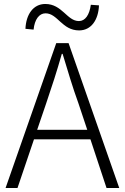

<svg xmlns="http://www.w3.org/2000/svg" viewBox="-20 -946 627 966"><path d="M437 -922C430 -871 409 -840 377 -840C317 -840 293 -926 208 -926C147 -926 111 -873 108 -801L149 -797C154 -848 177 -879 209 -879C270 -879 292 -793 378 -793C439 -793 475 -846 478 -919ZM516 0H580L325 -729H263L8 0H68L151 -245H435ZM167 -293 212 -425C241 -510 266 -587 291 -675H295C322 -587 344 -510 375 -425L419 -293Z"/></svg>

Font: Spoqa Han Sans Neo Light
Style: Regular
Weight: 300
Designer: [Spoqa Han Sans Neo] Dong-huui Kim ___ Younghwa Kang ___ Yujin Lee ___ [Noto Sans] Ryoko NISHIZUKA ____ (kana & ideograp
Foundry: Spoqa (http://www.spoqa-han-sans.com)
Version: Version 1.100;hotconv 1.0.109;makeotfexe 2.5.65596